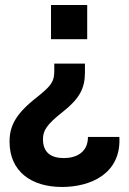

<svg xmlns="http://www.w3.org/2000/svg" viewBox="-20 -566 513 764"><path d="M327 -546H183V-410H327ZM318 -313H196V-285C196 -243 187 -227 128 -180C42 -113 18 -65 18 -2C18 115 103 178 227 178C338 178 463 127 455 -21H330C330 40 284 63 234 63C182 63 151 40 151 -12C151 -46 165 -70 230 -121C297 -174 318 -215 318 -278Z"/></svg>

Font: Kathrein 75 Bold
Style: Regular
Weight: 700
Designer: Lazydogs Typefoundry, based on Open Sans by Ascender Corporation
Foundry: Lazydogs Typefoundry
Version: Version 1.003;PS 001.003;hotconv 1.0.88;makeotf.lib2.5.64775